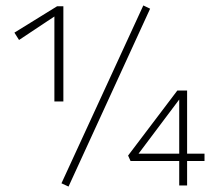

<svg xmlns="http://www.w3.org/2000/svg" viewBox="-20 -682 792 706"><path d="M180 -309V-634L202 -636L50 -535L33 -562L190 -659H213V-309ZM232 4 206 -8 507 -662 532 -650ZM451 -110 632 -349H668V0H639V-336H654L482 -107L467 -117H732V-90H460Z"/></svg>

Font: Ysabeau SC ExtraLight
Style: Regular
Weight: 250
Designer: Christian Thalmann (Catharsis Fonts)
Version: Version 2.001;gftools[0.9.30]; featfreeze: smcp